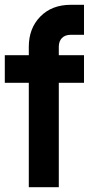

<svg xmlns="http://www.w3.org/2000/svg" viewBox="-20 -780 370 800"><path d="M100 0V-435H0V-550H100V-585Q100 -662 148 -711Q196 -760 275 -760H330V-635H275Q251 -635 238 -621.5Q225 -608 225 -585V-550H330V-435H225V0Z"/></svg>

Font: Mohave Bold
Style: Regular
Weight: 700
Designer: Gumpita Rahayu
Foundry: Tokotype
Version: Version 2.002;PS 002.002;hotconv 1.0.88;makeotf.lib2.5.64775